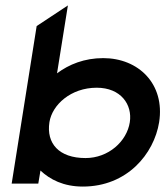

<svg xmlns="http://www.w3.org/2000/svg" viewBox="-20 -676 609 707"><path d="M121 0 129 -48C164 -15 214 11 285 11C448 11 547 -109 566 -226C588 -367 490 -462 360 -462C291 -462 234 -439 190 -406L230 -656L115 -580L23 0ZM336 -353C425 -353 468 -291 458 -226C447 -155 379 -94 295 -94C197 -94 150 -148 162 -226C172 -290 241 -353 336 -353Z"/></svg>

Font: Charger Pro
Style: BlkExtObl
Weight: 900
Designer: Jasper
Foundry: Cannot Into Space Fonts
Version: Version 1.09